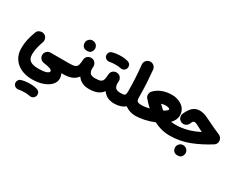

<svg xmlns="http://www.w3.org/2000/svg" viewBox="-134 -1363 3236 2596"><g transform="rotate(30 1484.0 -64.5)"><path d="M8.3 41C8.3 100.1 22.5 151.4 50.3 195.3C106 282.7 209.5 333 342.8 333C405.8 333 461.4 324.2 509.8 307.1C606.9 272.5 665.5 211.4 665.5 140.6C665.5 116.2 659.7 89.8 648.4 61.5H678.7C701.7 61.5 721.7 53.2 737.8 37.1C753.9 20.5 761.7 1 761.7 -22C761.7 -44.9 753.9 -64.9 737.8 -81.1C721.7 -97.2 701.7 -105.5 678.7 -105.5H382.8C358.9 -105.5 338.9 -97.2 322.8 -80.1C306.6 -63 298.8 -43.9 298.8 -22.9C298.8 -20.5 298.8 -18.1 299.3 -15.6C302.7 23.9 333.5 55.7 372.6 61C459 71.3 507.3 88.4 507.3 113.3C507.3 128.4 493.2 141.1 464.4 150.9C435.5 160.2 397.5 165 349.1 165C291 165 248 155.8 219.2 137.2C190.4 118.7 176.3 85 176.3 36.6C176.3 -22 191.4 -92.8 221.2 -175.8C224.6 -185.1 226.6 -194.8 226.6 -204.1C226.6 -216.3 222.7 -230.5 215.3 -247.1C207.5 -263.2 192.9 -275.4 171.4 -283.2C162.1 -286.6 152.3 -288.6 143.1 -288.6C130.9 -288.6 116.7 -284.7 100.6 -277.3C84 -269.5 71.8 -254.9 64 -233.4C44.9 -182.1 31.2 -136.2 22 -94.7C12.7 -53.2 8.3 -7.8 8.3 41ZM175.3 496.6C180.7 513.7 189.9 526.4 203.6 534.2C216.8 541.5 229.5 545.4 240.7 545.4C246.1 545.4 252 544.4 257.8 543C278.8 537.6 313.5 535.2 356.9 535.2C379.9 535.2 408.7 538.6 427.7 542.5C433.6 543.9 439.5 544.4 444.8 544.4C460.9 544.4 482.9 541 501 515.1C509.3 503.9 513.2 491.2 513.2 478C513.2 472.7 511.7 463.9 508.8 451.2C505.4 438.5 495.1 427.2 477.1 417C449.2 405.3 407.7 397.5 356.9 397.5C309.6 397.5 258.3 403.3 221.2 414.6C203.1 420.4 190.9 429.7 183.6 442.9C176.3 456.1 172.9 467.8 172.9 478.5C172.9 484.4 173.8 490.2 175.3 496.6Z M594.7 -22C594.7 1 603 20.5 619.6 37.1C636.2 53.2 655.8 61.5 678.7 61.5C722.7 61.5 762.2 55.7 797.4 43.5C832.5 31.2 863.8 8.3 891.6 -26.4C934.1 36.6 998 61.5 1074.2 61.5H1074.7C1097.7 61.5 1117.7 53.2 1133.8 37.1C1149.9 20.5 1157.7 1 1157.7 -22C1157.7 -44.9 1149.9 -64.9 1133.8 -81.1C1117.7 -97.2 1097.7 -105.5 1074.7 -105.5H1074.2C1034.7 -105.5 1008.8 -114.3 995.6 -131.3C982.4 -148.4 976.1 -171.9 976.1 -202.1C976.1 -210.9 976.6 -220.2 977.5 -230.5V-236.8C977.5 -256.8 970.2 -274.9 956.1 -292C941.9 -309.1 922.9 -317.9 899.9 -319.3C897.5 -319.8 895 -319.8 892.6 -319.8C872.6 -319.8 854 -313 837.4 -299.3C820.8 -285.6 811.5 -266.1 810.1 -240.2C808.1 -206.5 804.7 -180.2 799.3 -160.6C793.9 -140.6 782.2 -126.5 764.6 -118.2C746.6 -109.9 718.3 -105.5 678.7 -105.5C655.8 -105.5 636.2 -97.2 619.6 -81.1C603 -64.9 594.7 -44.9 594.7 -22ZM713.9 -453.1C713.9 -440.9 715.8 -429.2 720.2 -418C729.5 -394 750.5 -372.1 794.9 -372.1C816.4 -372.1 833 -376.5 845.2 -385.7C868.7 -403.8 876.5 -432.1 876.5 -453.1C876.5 -467.8 872.1 -481.9 863.8 -495.1C850.6 -516.1 827.1 -532.2 793.5 -532.2C770.5 -532.2 752 -524.4 736.8 -508.3C721.7 -492.2 713.9 -473.6 713.9 -453.1Z M990.7 -22C990.7 1 999 20.5 1015.6 37.1C1032.2 53.2 1051.8 61.5 1074.7 61.5C1118.7 61.5 1158.2 55.7 1193.4 43.5C1228.5 31.2 1259.8 8.3 1287.6 -26.4C1330.1 36.6 1394 61.5 1470.2 61.5H1470.7C1493.7 61.5 1513.7 53.2 1529.8 37.1C1545.9 20.5 1553.7 1 1553.7 -22C1553.7 -44.9 1545.9 -64.9 1529.8 -81.1C1513.7 -97.2 1493.7 -105.5 1470.7 -105.5H1470.2C1430.7 -105.5 1404.8 -114.3 1391.6 -131.3C1378.4 -148.4 1372.1 -171.9 1372.1 -202.1C1372.1 -210.9 1372.6 -220.2 1373.5 -230.5V-236.8C1373.5 -256.8 1366.2 -274.9 1352.1 -292C1337.9 -309.1 1318.8 -317.9 1295.9 -319.3C1293.5 -319.8 1291 -319.8 1288.6 -319.8C1268.6 -319.8 1250 -313 1233.4 -299.3C1216.8 -285.6 1207.5 -266.1 1206.1 -240.2C1204.1 -206.5 1200.7 -180.2 1195.3 -160.6C1189.9 -140.6 1178.2 -126.5 1160.6 -118.2C1142.6 -109.9 1114.3 -105.5 1074.7 -105.5C1051.8 -105.5 1032.2 -97.2 1015.6 -81.1C999 -64.9 990.7 -44.9 990.7 -22ZM1052.7 -442.9C1058.1 -425.8 1067.4 -413.1 1081.1 -405.8C1094.2 -397.9 1106.9 -394 1118.2 -394C1123.5 -394 1129.4 -395 1135.3 -396.5C1156.2 -401.9 1190.9 -404.3 1234.4 -404.3C1257.3 -404.3 1286.1 -400.9 1305.2 -397C1311 -395.5 1316.9 -395 1322.3 -395C1338.4 -395 1360.4 -398.4 1378.4 -424.3C1386.7 -435.5 1390.6 -448.2 1390.6 -461.4C1390.6 -466.8 1389.2 -475.6 1386.2 -488.3C1382.8 -501 1372.6 -512.2 1354.5 -522.5C1326.7 -534.2 1285.2 -542 1234.4 -542C1187 -542 1135.7 -536.1 1098.6 -524.9C1080.6 -519 1068.4 -509.8 1061 -496.6C1053.7 -483.4 1050.3 -471.7 1050.3 -460.9C1050.3 -455.1 1051.3 -449.2 1052.7 -442.9Z M1387.2 -22C1387.2 1 1395.5 20.5 1411.6 37.1C1428.2 53.2 1447.8 61.5 1470.7 61.5C1537.1 61.5 1592.3 43.9 1636.7 8.3C1681.2 43.5 1739.3 61.5 1799.3 61.5H1799.8C1822.8 61.5 1842.8 53.2 1858.9 37.1C1875 20.5 1882.8 1 1882.8 -22C1882.8 -44.9 1875 -64.9 1858.9 -81.1C1842.8 -97.2 1822.8 -105.5 1799.8 -105.5H1799.3C1767.6 -105.5 1746.1 -110.4 1735.4 -120.1C1724.6 -129.4 1719.2 -149.4 1719.2 -180.2C1719.2 -183.1 1719.2 -186 1718.8 -189C1718.3 -264.2 1716.3 -334 1712.9 -398.4C1709 -462.9 1703.6 -529.8 1697.3 -599.1C1694.8 -622.1 1685.5 -640.6 1668.9 -654.8C1651.9 -668.5 1633.8 -675.3 1614.7 -675.3C1611.8 -675.3 1608.9 -675.3 1606 -674.8C1583 -672.4 1564.9 -663.1 1550.8 -646.5C1536.6 -629.9 1529.8 -611.8 1529.8 -592.3C1529.8 -589.4 1529.8 -586.4 1530.3 -583.5C1543.9 -442.9 1551.8 -330.1 1551.8 -180.2C1551.8 -158.2 1550.3 -141.6 1546.9 -130.9C1540 -109.4 1519.5 -105.5 1470.7 -105.5C1447.8 -105.5 1428.2 -97.2 1411.6 -81.1C1395.5 -64.9 1387.2 -44.9 1387.2 -22Z M1716.3 -22C1716.3 1 1724.6 20.5 1740.7 37.1C1757.3 53.2 1776.9 61.5 1799.8 61.5C1837.4 61.5 1882.3 56.2 1933.6 45.9C1984.9 35.2 2035.6 19.5 2085.4 -1C2160.2 38.6 2242.2 61.5 2333.5 61.5H2334C2356.9 61.5 2377 53.2 2393.1 37.1C2409.2 20.5 2417 1 2417 -22C2417 -44.9 2409.2 -64.9 2393.1 -81.1C2377 -97.2 2356.9 -105.5 2334 -105.5H2333.5C2306.2 -105.5 2281.7 -106.9 2260.3 -109.9C2297.9 -148.4 2321.3 -192.4 2321.3 -241.7C2321.3 -308.6 2291 -356.4 2246.1 -387.7C2200.7 -418.5 2145 -433.1 2094.7 -433.1C1977.1 -433.1 1892.1 -394.5 1835.9 -340.3C1829.6 -335 1824.2 -329.1 1819.3 -322.3C1812 -311.5 1807.1 -299.3 1805.7 -286.1C1805.2 -281.7 1804.7 -277.3 1804.7 -272.9C1804.7 -259.3 1807.6 -240.2 1823.2 -222.7C1854.5 -186 1886.7 -152.8 1919.9 -121.6C1879.4 -111.8 1838.4 -105.5 1799.8 -105.5C1776.9 -105.5 1757.3 -97.2 1740.7 -81.1C1724.6 -64.9 1716.3 -44.9 1716.3 -22ZM2087.9 -265.1C2124.5 -265.1 2153.8 -256.8 2153.8 -240.7C2153.8 -229 2129.4 -209 2092.3 -188C2070.8 -205.6 2047.4 -227.5 2021.5 -254.4C2043.5 -261.7 2065.4 -265.1 2087.9 -265.1Z M2523.4 -436.5C2429.7 -436.5 2382.3 -372.6 2342.3 -286.6C2336.9 -274.4 2334 -262.7 2334 -251.5C2334 -243.2 2336.4 -231.9 2341.3 -217.8C2346.2 -203.6 2356.4 -191.4 2371.6 -181.2C2385.7 -171.9 2399.9 -167.5 2414.6 -167.5C2417 -167.5 2422.9 -168 2432.1 -168.9C2441.4 -169.4 2453.1 -174.3 2466.3 -183.6C2479.5 -192.9 2488.3 -203.1 2492.7 -214.8C2500.5 -234.4 2507.3 -248 2512.7 -255.4C2518.1 -262.7 2527.3 -266.6 2540 -266.6C2560.1 -266.6 2587.4 -252.4 2621.1 -233.4C2644 -221.2 2666.5 -209.5 2688.5 -198.2C2570.8 -138.2 2452.6 -105.5 2334 -105.5C2311 -105.5 2291 -97.2 2274.4 -80.6C2258.3 -63.5 2250 -43.9 2250 -22C2250 0 2258.3 19.5 2274.4 36.6C2291 53.2 2311 61.5 2334 61.5C2439 61.5 2539.1 43 2634.8 6.3C2730 -30.8 2824.2 -78.6 2917 -137.2C2942.9 -153.8 2956.1 -177.2 2956.1 -208C2956.1 -239.7 2934.6 -272.5 2905.3 -284.7C2833.5 -315.4 2776.4 -340.8 2731.4 -364.3C2697.8 -381.3 2663.1 -397.9 2627.4 -413.6C2591.8 -428.7 2557.1 -436.5 2523.4 -436.5ZM2480 159.7C2480 171.9 2481.9 183.6 2486.3 194.8C2495.6 218.8 2516.6 240.7 2561 240.7C2582.5 240.7 2599.1 236.3 2611.3 227.1C2634.8 209 2642.6 180.7 2642.6 159.7C2642.6 145 2638.2 130.9 2629.9 117.7C2616.7 96.7 2593.3 80.6 2559.6 80.6C2536.6 80.6 2518.1 88.9 2502.9 105C2487.8 121.1 2480 139.2 2480 159.7Z"/></g></svg>

Font: Mikhak Black
Style: Regular
Weight: 900
Designer: Amin Abedi
Version: Version 3.2